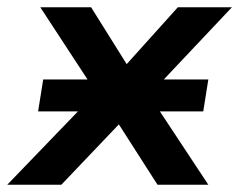

<svg xmlns="http://www.w3.org/2000/svg" viewBox="-55 -509 659 529"><path d="M-35 0 231 -276 230 -223 56 -489H196L308 -310H274L435 -489H584L334 -224V-280L519 0H379L256 -192L296 -191L114 0ZM50 -202 64 -290H519L505 -202Z"/></svg>

Font: Nunito Sans 12pt ExtraLight
Style: Italic
Weight: 200
Italic angle: -9°
Designer: Vernon Adams
Foundry: Vernon Adams
Version: Version 3.101;gftools[0.9.27]